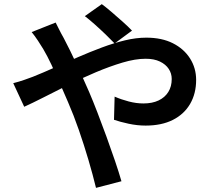

<svg xmlns="http://www.w3.org/2000/svg" viewBox="-20 -846 1040 928"><path d="M534 -636Q516 -655 490 -680Q464 -705 437 -729Q410 -753 390 -768L472 -826Q490 -813 517.5 -789.5Q545 -766 572.5 -741.5Q600 -717 618 -698ZM249 -737Q254 -728 260.5 -714Q267 -700 275 -685.5Q283 -671 288 -662Q318 -605 350.5 -535Q383 -465 411 -401Q429 -359 451 -302Q473 -245 495 -184.5Q517 -124 536 -68Q555 -12 567 30L444 62Q429 0 407.5 -73Q386 -146 361 -218Q336 -290 309 -352Q288 -401 268 -446.5Q248 -492 228.5 -533.5Q209 -575 189 -609Q179 -626 163 -650Q147 -674 133 -691ZM44 -444Q72 -451 99 -460.5Q126 -470 139 -475Q189 -495 244.5 -520Q300 -545 357.5 -570Q415 -595 472.5 -616.5Q530 -638 584 -651Q638 -664 687 -664Q762 -664 815.5 -637Q869 -610 898.5 -563.5Q928 -517 928 -460Q928 -394 899 -344Q870 -294 815.5 -266.5Q761 -239 684 -239Q643 -239 601.5 -248Q560 -257 531 -267L534 -379Q566 -365 602.5 -355.5Q639 -346 673 -346Q716 -346 746.5 -360.5Q777 -375 793.5 -401.5Q810 -428 810 -464Q810 -491 795.5 -513Q781 -535 753 -548.5Q725 -562 684 -562Q634 -562 572 -543.5Q510 -525 442.5 -496.5Q375 -468 310 -435.5Q245 -403 190 -375Q135 -347 97 -330Z"/></svg>

Font: Noto Sans SC SemiBold
Style: Regular
Weight: 600
Designer: Ryoko NISHIZUKA 西塚涼子 (kana, bopomofo & ideographs); Paul D. Hunt (Latin, Greek & Cyrillic); Sandoll Communications 산돌커뮤니
Foundry: Adobe
Version: Version 2.004-H2;hotconv 1.0.118;makeotfexe 2.5.65603